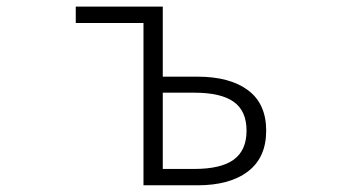

<svg xmlns="http://www.w3.org/2000/svg" viewBox="-20 -553 1040 573"><path d="M408.2 0V-484.4H206.1V-533.2H465.8V-324.2H569.3Q666 -324.2 720.2 -283.7Q774.4 -243.2 774.4 -163.1Q774.4 -83 720.2 -41.5Q666 0 569.3 0ZM465.8 -48.8H559.6Q639.6 -48.8 677.7 -76.7Q715.8 -104.5 715.8 -163.1Q715.8 -221.7 677.7 -249Q639.6 -276.4 559.6 -276.4H465.8Z"/></svg>

Font: Gen Shin Gothic Monospace Light
Style: Regular
Weight: 300
Designer: [Source Han Sans]
Ryoko NISHIZUKA  (kana & ideographs); Paul D. Hunt (Latin, Greek & Cyrillic); Wenlong ZHANG  (bopomofo
Version: Version 1.002.20150607